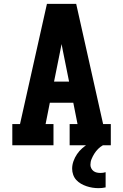

<svg xmlns="http://www.w3.org/2000/svg" viewBox="-20 -755 640 998"><path d="M44 0V-110H84L224 -735H376L516 -110H556V0H342V-110H383L361 -221H239L217 -110H258V0ZM261 -331H339L307 -490Q305 -499 303.5 -508Q302 -517 300 -526Q298 -517 296.5 -508Q295 -499 293 -490ZM492 223Q476 223 460.5 220.5Q445 218 430 213Q415 208 401 200Q387 192 376.5 180.5Q366 169 360.5 153.5Q355 138 355 122Q355 102 362 82.5Q369 63 380.5 46Q392 29 407.5 15.5Q423 2 440 -8.5Q457 -19 476 -26.5Q495 -34 515 -39V0Q501 8 490 19Q479 30 470.5 43.5Q462 57 456 71.5Q450 86 450 102Q450 111 454.5 120Q459 129 466.5 134.5Q474 140 483.5 142Q493 144 502 144Q509 144 516 143Q523 142 529 140V219Q520 221 511 222Q502 223 492 223Z"/></svg>

Font: Iosevka Etoile Extrabold
Style: Regular
Weight: 800
Designer: Belleve Invis
Foundry: Belleve Invis
Version: Version 22.1.2; ttfautohint (v1.8.4)